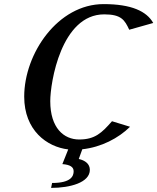

<svg xmlns="http://www.w3.org/2000/svg" viewBox="-20 -720 767 936"><path d="M234 172 229 196C322 196 418 170 418 108C418 79 395 62 364 55L381.2 7.7C473.9 -2.5 557.3 -46.2 614 -102L526 -129C476 -72 443 -40 366 -40C291 -40 225 -96 225 -227C225 -317 278 -650 488 -650C572 -650 588 -622 610 -575L727 -608C695 -665 621 -700 485 -700C262 -700 98 -459 98 -249C98 -84.5 208.6 -3.6 312.6 8.4L284 80C322 83 339 94 339 115C339 138 327 172 234 172Z"/></svg>

Font: Pfennig
Style: BoldItalic
Weight: 700
Italic angle: -13°
Version: Version 20100423